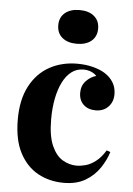

<svg xmlns="http://www.w3.org/2000/svg" viewBox="-55 -817 606 873"><g transform="rotate(5 248.0 -380.5)"><path d="M284 -531Q323 -531 355.5 -522.5Q388 -514 409 -501Q435 -485 449.5 -461.5Q464 -438 464 -407Q464 -372 442 -349.5Q420 -327 385 -327Q350 -327 329 -347Q308 -367 308 -401Q308 -433 328 -454.5Q348 -476 374 -483Q366 -493 350 -500Q334 -507 314 -507Q283 -507 259.5 -489Q236 -471 220 -439Q204 -407 195.5 -364Q187 -321 187 -270Q187 -193 206.5 -149Q226 -105 256.5 -87Q287 -69 320 -69Q339 -69 361.5 -75Q384 -81 407.5 -99Q431 -117 451 -150L468 -144Q457 -107 432 -70Q407 -33 367 -9.5Q327 14 269 14Q204 14 151.5 -14.5Q99 -43 67.5 -102.5Q36 -162 36 -256Q36 -346 68.5 -407.5Q101 -469 157 -500Q213 -531 284 -531ZM273 -775Q315 -775 339.5 -754.5Q364 -734 364 -698Q364 -662 339.5 -641.5Q315 -621 273 -621Q231 -621 206.5 -641.5Q182 -662 182 -698Q182 -734 206.5 -754.5Q231 -775 273 -775Z"/></g></svg>

Font: Playfair Display
Style: Bold
Weight: 700
Designer: Claus Eggers Sørensen
Foundry: Claus Eggers Sørensen
Version: Version 1.203